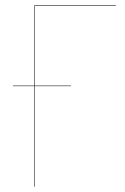

<svg xmlns="http://www.w3.org/2000/svg" viewBox="-20 -700 470 720"><path d="M414.1 -678.2H110.8V-378.9H246.1V-377H110.8V0H108.9V-377H28.8V-378.9H108.9V-680.2H414.1Z"/></svg>

Font: Fira Sans Compressed Two
Style: Regular
Weight: 100
Width: 1
Designer: Carrois Corporate & Edenspiekermann AG
Foundry: Carrois Corporate GbR & Edenspiekermann AG
Version: Version 4.203;PS 004.203;hotconv 1.0.88;makeotf.lib2.5.64775